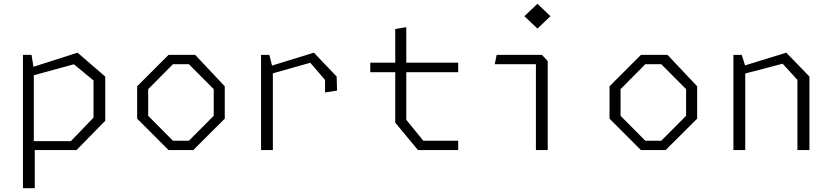

<svg xmlns="http://www.w3.org/2000/svg" viewBox="-20 -788 4380 1008"><path d="M100.5 -500H145.5L157.5 -426.5V-31.5L162.5 -12.5V200H100.5ZM139 -47H352L471 -170.5V-365.5L368 -450.5L139 -388V-432L387 -511.5L532.5 -386V-154L381.5 0H139Z M700 -165V-335L865 -500H1004.5L1160 -335V-165L994.5 0H865ZM971.5 -49 1102 -180V-320L971.5 -451H888L758 -320V-180L888 -49Z M1686.5 -368.5 1609 -458.5 1370 -391V-432L1628 -511.5L1747.5 -386L1749.5 -312.5L1686.5 -302.5ZM1350.5 -500H1394L1412.5 -426.5V0H1350.5Z M2055 -144V-635.5L2113 -645.5V-159L2202.5 -49H2385.5V0H2174.5ZM1924 -459H2385.5V-409H1924Z M2793.5 -469 2816.5 -451H2577.5L2587.5 -500H2825L2855.5 -467.5V0H2793.5ZM2733 -703 2801.5 -768 2870 -703 2801.5 -638Z M3180 -165V-335L3345 -500H3484.5L3640 -335V-165L3474.5 0H3345ZM3451.5 -49 3582 -180V-320L3451.5 -451H3368L3238 -320V-180L3368 -49Z M4166.5 -368.5 4089 -453.5 3850 -391V-432L4108 -511.5L4229.5 -386V0H4166.5ZM3830.5 -500H3874L3892.5 -441.5V0H3830.5Z"/></svg>

Font: Monaspace Krypton Var
Style: Regular
Weight: 400
Designer: Riley Cran and the Lettermatic Team
Version: Version 1.101 (Monaspace Krypton Var)